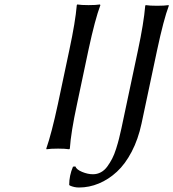

<svg xmlns="http://www.w3.org/2000/svg" viewBox="-20 -668 779 863"><path d="M377.9 -645Q411.1 -645 429.2 -647.9L431.2 -645Q407.2 -581.1 377.9 -444.8L326.2 -200.2Q298.8 -73.2 293.9 0L291 2.9Q272.5 0 241.2 0Q207 0 189 2.9L188 0Q211.9 -68.4 240.2 -200.2L292 -444.8Q318.8 -569.8 325.2 -645L327.1 -647.9Q345.7 -645 377.9 -645ZM525.9 -91.8 600.1 -441.9Q626 -563 632.8 -642.1L634.8 -645Q653.3 -642.1 686 -642.1Q719.7 -642.1 737.8 -645L738.8 -642.1Q715.8 -581.5 686 -441.9L616.2 -112.8Q601.1 -42 572 13.7Q543 69.3 505.4 104Q467.8 138.7 424.3 156.7Q380.9 174.8 335 174.8Q313.5 174.8 293.9 166L291 163.1Q291 121.1 308.1 81.1L318.8 80.1Q323.7 94.2 349.1 104.7Q374.5 115.2 397.9 115.2Q417 115.2 433.3 106.4Q449.7 97.7 462.2 80.6Q474.6 63.5 484.1 45.2Q493.7 26.9 502 0.5Q510.3 -25.9 515.1 -45.4Q520 -64.9 525.9 -91.8Z"/></svg>

Font: Linear Smooth
Style: Italic
Weight: 400
Designer: Philipp H. Poll, Flanker
Foundry: Philipp H. Poll, reworked by Flanker
Version: Version 1.061 | FøM Fix